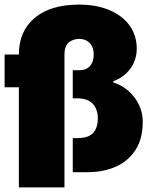

<svg xmlns="http://www.w3.org/2000/svg" viewBox="-20 -748 640 834"><path d="M62 66V-369H0V-511H62Q62 -613 131 -670.5Q200 -728 324 -728Q399 -728 455.5 -704Q512 -680 543 -637Q574 -594 574 -536Q574 -505 562 -477Q550 -449 527 -428Q504 -407 472 -395V-390Q530 -371 565 -323.5Q600 -276 600 -219Q600 -145 568.5 -96.5Q537 -48 483 -24Q429 0 359 0H296V-148H314Q351 -148 370.5 -159.5Q390 -171 397.5 -191Q405 -211 405 -234Q405 -258 396 -278Q387 -298 367 -309.5Q347 -321 314 -321H296V-443H323Q346 -443 360 -452Q374 -461 380.5 -476.5Q387 -492 387 -511Q387 -534 378.5 -549Q370 -564 356 -571.5Q342 -579 324 -579Q297 -579 278.5 -563.5Q260 -548 260 -511V66Z"/></svg>

Font: Chivo Mono Black
Style: Regular
Weight: 900
Designer: Hector Gatti
Foundry: Omnibus-Type
Version: Version 1.008